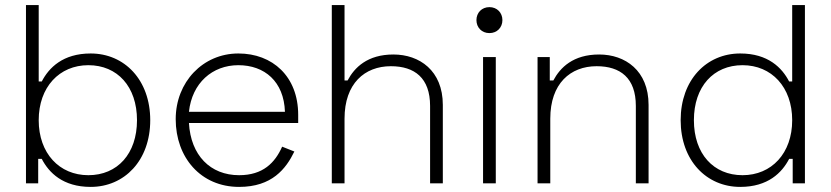

<svg xmlns="http://www.w3.org/2000/svg" viewBox="-20 -720 3263 754"><path d="M82 -700V0H130V-96H144C172 -42 227 14 336 14C469 14 570 -90 570 -248C570 -406 469 -510 336 -510C227 -510 172 -454 144 -400H132V-700ZM327 -464C441 -464 518 -380 518 -248C518 -116 441 -32 327 -32C213 -32 132 -118 132 -248C132 -378 213 -464 327 -464Z M670 -252C670 -102 768 14 919 14C1048 14 1103 -57 1136 -125L1088 -144C1060 -81 1013 -32 919 -32C806 -32 729 -110 722 -237H1151V-269C1151 -420 1050 -510 916 -510C777 -510 670 -398 670 -252ZM722 -281C734 -394 814 -464 916 -464C1019 -464 1095 -400 1099 -281Z M1283 -700V0H1333V-254C1333 -392 1412 -460 1515 -460C1608 -460 1669 -414 1669 -304V0H1719V-308C1719 -443 1627 -506 1525 -506C1423 -506 1372 -455 1345 -404H1333V-700Z M1851 -641C1851 -612 1872 -590 1902 -590C1932 -590 1953 -612 1953 -641C1953 -670 1932 -692 1902 -692C1872 -692 1851 -670 1851 -641ZM1927 -496H1877V0H1927Z M2091 -496V0H2141V-254C2141 -392 2220 -460 2323 -460C2416 -460 2477 -414 2477 -304V0H2527V-308C2527 -443 2435 -506 2333 -506C2231 -506 2180 -455 2153 -404H2139V-496Z M3141 -700H3091V-400H3079C3051 -454 2996 -510 2887 -510C2754 -510 2653 -406 2653 -248C2653 -90 2754 14 2887 14C2996 14 3051 -42 3079 -96H3093V0H3141ZM2896 -464C3010 -464 3091 -378 3091 -248C3091 -118 3010 -32 2896 -32C2782 -32 2705 -116 2705 -248C2705 -380 2782 -464 2896 -464Z"/></svg>

Font: Space Text Light
Style: Regular
Weight: 300
Designer: Florian Karsten (Space Text), Colophon Foundry (Space Mono)
Foundry: Florian Karsten
Version: Version 1.003;PS 001.003;hotconv 1.0.88;makeotf.lib2.5.64775